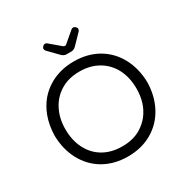

<svg xmlns="http://www.w3.org/2000/svg" viewBox="-194 -1041 1181 1212"><g transform="rotate(-30 396.5 -434.5)"><path d="M379.9 -748H417Q434.6 -748 451.2 -764.6L518.6 -834Q525.4 -841.8 525.4 -850.6Q525.4 -858.4 517.6 -866.2Q509.8 -874 501 -874Q492.2 -874 486.3 -868.2L410.2 -803.7Q405.3 -798.8 399.4 -798.8Q393.6 -798.8 386.7 -803.7L310.5 -868.2Q304.7 -874 295.9 -874Q287.1 -874 279.3 -866.2Q271.5 -858.4 271.5 -850.1Q271.5 -841.8 278.3 -834Q345.7 -764.6 345.7 -764.6Q362.3 -748 379.9 -748ZM574.2 -641.6Q497.1 -686.5 397 -686.5Q296.9 -686.5 219.7 -641.6Q125 -586.9 84 -479.5Q60.5 -417 58.6 -340.8Q60.5 -240.2 102.5 -162.1Q144.5 -84 218.8 -40Q295.9 4.9 396 4.9Q496.1 4.9 572.3 -39.6Q648.4 -84 690.4 -162.6Q732.4 -241.2 734.4 -340.8Q732.4 -440.4 690.4 -519.5Q648.4 -597.7 574.2 -641.6ZM655.3 -340.8Q655.3 -231.4 596.7 -158.2Q570.3 -126 534.2 -103.5Q477.5 -68.4 396.5 -68.4Q317.4 -68.4 258.8 -102.5Q200.2 -136.7 168 -201.2Q137.7 -262.7 137.7 -341.3Q137.7 -419.9 168.9 -480.5Q200.2 -543 258.8 -578.1Q315.4 -613.3 396.5 -613.3Q474.6 -613.3 533.7 -578.6Q592.8 -543.9 625 -480.5Q655.3 -418.9 655.3 -340.8Z"/></g></svg>

Font: FakePearl
Style: Light
Weight: 350
Version: Version 1.2